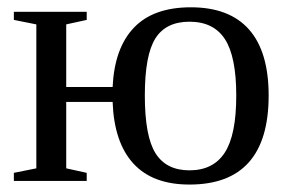

<svg xmlns="http://www.w3.org/2000/svg" viewBox="-20 -491 787 521"><path d="M709 -231.9Q709 9.8 494.1 9.8Q394 9.8 341.8 -47.4Q289.6 -104.5 285.6 -214.4H159.7V-34.2L215.3 -22V0H17.6V-22L78.6 -34.2V-424.8L17.6 -437V-459H215.3V-437L159.7 -424.8V-254.9H285.6Q290.5 -360.4 343.3 -415.8Q396 -471.2 498 -471.2Q602.5 -471.2 655.8 -410.9Q709 -350.6 709 -231.9ZM621.1 -231.9Q621.1 -337.4 590.3 -384.8Q559.6 -432.1 494.1 -432.1Q430.2 -432.1 401.6 -386.7Q373 -341.3 373 -231.9Q373 -121.1 402.1 -75Q431.2 -28.8 494.1 -28.8Q558.6 -28.8 589.8 -76.7Q621.1 -124.5 621.1 -231.9Z"/></svg>

Font: Liberation Serif
Style: Regular
Weight: 400
Designer: Steve Matteson
Foundry: Ascender Corporation
Version: Version 2.1.5